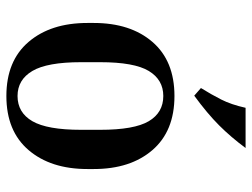

<svg xmlns="http://www.w3.org/2000/svg" viewBox="-114 -666 790 602"><g transform="rotate(90 281.0 -365.0)"><path d="M510 -264V-244Q510 -129 450.5 -59.5Q391 10 281 10Q171 10 111.5 -59.5Q52 -129 52 -244V-264Q52 -379 111.5 -448Q171 -517 281 -517Q391 -517 450.5 -448Q510 -379 510 -264ZM387 -284Q387 -391 360 -436.5Q333 -482 281 -482Q230 -482 202.5 -436.5Q175 -391 175 -284V-224Q175 -118 202.5 -71.5Q230 -25 281 -25Q333 -25 360 -71.5Q387 -118 387 -224ZM280 -579 256 -600Q276 -632 292 -663.5Q308 -695 318 -740H444Q410 -694 373 -657Q336 -620 280 -579Z"/></g></svg>

Font: Inria Serif
Style: Bold
Weight: 700
Designer: Black Foundry Team
Foundry: Black Foundry
Version: Version 1.000; ttfautohint (v1.8.3)